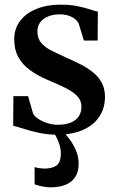

<svg xmlns="http://www.w3.org/2000/svg" viewBox="-20 -567 502 824"><path d="M223.5 11Q183.5 11 147 3Q110.5 -5 81.8 -14.2Q53 -23.5 36.5 -27.5L37.5 -154.5H100.5L121.5 -81Q127 -68.5 143.8 -57.2Q160.5 -46 182.8 -38.8Q205 -31.5 226.5 -31.5Q261 -31.5 284 -41Q307 -50.5 318.2 -68Q329.5 -85.5 329.5 -109Q329.5 -135 312.5 -153.5Q295.5 -172 263 -188.5Q230.5 -205 184.5 -224Q140 -243 107.8 -266.8Q75.5 -290.5 58.2 -322.5Q41 -354.5 41 -398.5Q41 -443.5 66 -476.8Q91 -510 135.8 -528.5Q180.5 -547 238.5 -547Q282.5 -547 313.2 -540.5Q344 -534 365.2 -527Q386.5 -520 400 -517L399 -393H340L318.5 -463.5Q314 -475.5 302.2 -485Q290.5 -494.5 273.8 -500Q257 -505.5 236 -505.5Q210 -505.5 188 -497Q166 -488.5 153.2 -472Q140.5 -455.5 140.5 -432Q140.5 -401.5 157.8 -382Q175 -362.5 203.2 -348.5Q231.5 -334.5 263.5 -320Q295 -306.5 325 -291.2Q355 -276 378.8 -257Q402.5 -238 416.5 -212.2Q430.5 -186.5 430.5 -151Q430.5 -104 407 -67.5Q383.5 -31 337.2 -10Q291 11 223.5 11ZM198 237Q180.5 237 161 233Q141.5 229 128.5 224V150Q138.5 153.5 151.2 155Q164 156.5 171.5 156.5Q202 156.5 221.5 144Q241 131.5 241 91Q241 73 235.5 55Q230 37 222.2 22Q214.5 7 207.5 -1.5L234.5 -6L251 -1.5Q262.5 9 278.2 30Q294 51 306 78.8Q318 106.5 317.5 137.5Q317 172 302 194Q287 216 260.2 226.5Q233.5 237 198 237Z"/></svg>

Font: Merriweather 72pt SemiBold
Style: Regular
Weight: 600
Version: Version 2.100